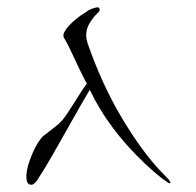

<svg xmlns="http://www.w3.org/2000/svg" viewBox="-20 -748 535 524"><path d="M246 -728H247Q252 -727 252 -722Q252 -717 248 -714Q236 -703 226 -687Q209 -661 219 -630Q257 -521 308 -434Q367 -333 426 -273Q428 -271 432.5 -266.5Q437 -262 440 -258.5Q443 -255 445 -251Q446 -248 444 -248Q440 -248 438 -250Q412 -267 375 -302Q275 -397 225 -503Q205 -470 162 -393Q119 -316 96 -279Q93 -275 89 -268Q85 -261 81.5 -256Q78 -251 73 -247Q69 -243 63 -244Q57 -245 55 -250Q48 -264 57 -298Q74 -351 97 -376Q103 -381 114.5 -389.5Q126 -398 135 -405.5Q144 -413 151 -421Q163 -436 185 -471.5Q207 -507 217 -520Q215 -523 211.5 -530Q208 -537 206 -541Q198 -556 182.5 -590Q167 -624 157 -641Q151 -647 154 -657Q163 -678 199 -705Q203 -707 210 -712Q217 -717 221 -719.5Q225 -722 232 -724.5Q239 -727 245 -728Z"/></svg>

Font: Kimchi
Style: Regular
Weight: 400
Version: Version 1.1